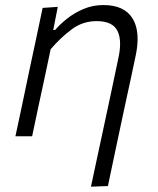

<svg xmlns="http://www.w3.org/2000/svg" viewBox="-20 -526 610 741"><path d="M331 194.5Q342 144 355.5 80Q369 16 384.5 -55Q397.5 -116 411 -179Q424 -241.5 437 -302.5Q443.5 -332.5 443.5 -356.5Q443.5 -387 433 -407.5Q414 -444.5 353 -444.5Q299.5 -444.5 257 -413Q214.5 -381.5 175.5 -336L150.5 -218Q137.5 -158 126.5 -106.8Q115.5 -55.5 104 0H39.5Q51.5 -56 62.5 -107.5Q73.5 -159 86 -219.5L96.5 -269.5Q106.5 -316.5 119 -374.5Q131 -432.5 144.5 -495.5L203 -499.5L185.5 -410.5H193Q210 -431 237.8 -453.2Q265.5 -475.5 301.5 -491Q337.5 -506.5 379 -506.5Q459.5 -506.5 491.5 -455Q511 -423 511 -375.5Q511 -347 504 -313Q493 -261 483.8 -217.5Q474.5 -174 467 -140.5L449 -56.5Q435.5 7 422.5 68.5Q409.5 130 396.5 192Z"/></svg>

Font: Heraclito Light
Style: Italic
Weight: 300
Italic angle: -12°
Designer: Kostas Bartsokas (font) & Cristiano Sobral (main changes)
Foundry: Kostas Bartsokas (font) & Cristiano Sobral (main changes)
Version: Version 1.00;July 8, 2020;FontCreator 13.0.0.2655 64-bit